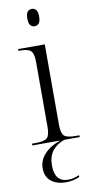

<svg xmlns="http://www.w3.org/2000/svg" viewBox="-105 -783 513 1057"><g transform="rotate(-10 151.0 -254.5)"><path d="M154 -644Q140 -644 130.5 -654.5Q121 -665 121 -693Q121 -720 130.5 -730.5Q140 -741 154 -741Q168 -741 177.5 -730.5Q187 -720 187 -693Q187 -665 177.5 -654.5Q168 -644 154 -644ZM27 0V-10H47Q96 -10 111.5 -24.5Q127 -39 127 -86V-448Q127 -496 111.5 -511Q96 -526 52 -526H42V-536H191V-88Q191 -40 206.5 -25Q222 -10 271 -10H292V0ZM176 232Q124 232 92.5 207Q61 182 61 134Q61 89 94 54Q127 19 183 0H206Q162 15 138 46.5Q114 78 114 127Q114 220 189 220Q205 220 219 216.5Q233 213 251 206V216Q236 223 216.5 227.5Q197 232 176 232Z"/></g></svg>

Font: Noto Serif Display Light
Style: Regular
Weight: 300
Designer: Monotype Design Team
Foundry: Monotype Imaging Inc.
Version: Version 2.009